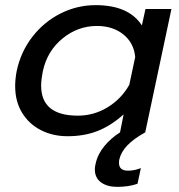

<svg xmlns="http://www.w3.org/2000/svg" viewBox="-20 -515 695 747"><path d="M349 144Q349 134 352 122Q360 85 386 53.5Q412 22 447 0L461 -70Q412 -26 360 -5.5Q308 15 243 15Q185 15 138.5 -9Q92 -33 65.5 -77Q39 -121 39 -180Q39 -208 45 -239Q61 -314 106 -372Q151 -430 215.5 -462.5Q280 -495 352 -495Q481 -495 532 -416L546 -480H647L545 0Q500 25 475.5 50.5Q451 76 444 106Q443 111 443 119Q443 149 478 149Q503 149 528 139L515 200Q481 212 436 212Q397 212 373 194.5Q349 177 349 144ZM483 -185 506 -293Q501 -348 460 -381Q419 -414 357 -414Q283 -414 223.5 -365.5Q164 -317 147 -239Q140 -204 140 -182Q140 -65 283 -65Q345 -65 398.5 -97.5Q452 -130 483 -185Z"/></svg>

Font: Prompt
Style: Italic
Weight: 400
Italic angle: -12°
Designer: Katatrad Team
Foundry: CadsonDemak
Version: Version 1.001